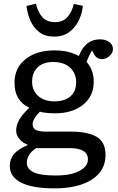

<svg xmlns="http://www.w3.org/2000/svg" viewBox="-20 -809 649 1059"><path d="M280 230Q160 230 97 198.5Q34 167 34 106Q34 69 56.5 41.5Q79 14 131 -8V-12Q106 -20 87.5 -42Q69 -64 69 -89Q69 -115 83.5 -144Q98 -173 140 -213V-216Q60 -253 60 -353Q60 -434 120.5 -482.5Q181 -531 281 -531Q360 -531 415 -500Q450 -592 531 -592Q563 -592 583 -577Q603 -562 603 -539Q603 -517 584 -500Q565 -483 542 -483Q513 -483 499 -510L488 -531Q471 -504 457 -468Q497 -424 497 -358Q497 -279 438.5 -231.5Q380 -184 283 -184Q260 -184 236 -186.5Q212 -189 200 -193Q160 -153 160 -124Q160 -99 180.5 -91Q201 -83 235 -83H372Q462 -83 512 -55Q562 -27 562 46Q562 133 486.5 181.5Q411 230 280 230ZM279 -250Q338 -250 369 -278Q400 -306 400 -355Q400 -405 366.5 -436Q333 -467 273 -467Q218 -467 187.5 -437.5Q157 -408 157 -358Q157 -310 190.5 -280Q224 -250 279 -250ZM288 159Q370 159 417.5 134Q465 109 465 70Q465 8 363 8H179Q128 42 128 89Q128 123 165 141Q202 159 288 159ZM278 -607Q229 -607 197 -631.5Q165 -656 148 -694.5Q131 -733 126 -776L178 -789Q190 -740 214.5 -713.5Q239 -687 283 -687Q328 -687 352.5 -715.5Q377 -744 387 -787L437 -777Q434 -738 415.5 -698.5Q397 -659 363 -633Q329 -607 278 -607Z"/></svg>

Font: Literata 7pt
Style: Regular
Weight: 400
Designer: Latin by Veronika Burian and Jose Scaglione. Greek by Irene Vlachou. Cyrillic by Vera Evstafieva.
Foundry: TypeTogether
Version: Version 3.002